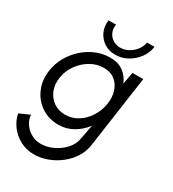

<svg xmlns="http://www.w3.org/2000/svg" viewBox="-264 -831 1080 1201"><g transform="rotate(30 276.0 -230.0)"><path d="M453.5 -500H531.5L457.5 17Q451.5 66 425 108.2Q398.5 150.5 358 182.5Q317.5 214.5 269.5 232.2Q221.5 250 172 250Q119.5 250 75 226.8Q30.5 203.5 0.2 164.2Q-30 125 -39 77L34.5 44Q37.5 80 57.8 108.8Q78 137.5 109.2 154.5Q140.5 171.5 176.5 171.5Q221.5 171.5 265.5 150.8Q309.5 130 341 95Q372.5 60 379.5 17L399.5 -87Q366 -42.5 318 -14.8Q270 13 213 13Q143 13 90 -22.5Q37 -58 11 -117.8Q-15 -177.5 -5 -250Q2.5 -304.5 29.2 -352.2Q56 -400 96 -436.2Q136 -472.5 185.2 -493Q234.5 -513.5 287 -513.5Q344 -513.5 382 -485.8Q420 -458 437.5 -413.5ZM218 -62.5Q267.5 -62.5 308.8 -88.2Q350 -114 377.8 -156.8Q405.5 -199.5 414 -250Q423 -301.5 410 -344Q397 -386.5 365 -412.2Q333 -438 284 -438Q235 -438 190.5 -412.8Q146 -387.5 114.8 -344.8Q83.5 -302 74.5 -250Q65.5 -198 82 -155.2Q98.5 -112.5 134.2 -87.5Q170 -62.5 218 -62.5ZM302 -544Q256.5 -544 222 -566.5Q187.5 -589 170.2 -626.8Q153 -664.5 159.5 -710H213.5Q208 -679 219.2 -653.5Q230.5 -628 253.8 -613Q277 -598 306.5 -598Q337 -598 365 -613Q393 -628 412.8 -653.5Q432.5 -679 437.5 -710H491.5Q485 -663.5 456.8 -625.8Q428.5 -588 387.8 -566Q347 -544 302 -544Z"/></g></svg>

Font: Urbanist
Style: Italic
Weight: 400
Italic angle: -8°
Designer: Corey Hu
Foundry: Corey Hu
Version: Version 1.330; ttfautohint (v1.8.4.7-5d5b)